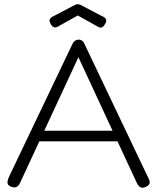

<svg xmlns="http://www.w3.org/2000/svg" viewBox="-20 -874 741 906"><path d="M681 -32Q686 -23 686.5 -15.5Q687 -8 682.5 -2.5Q678 3 668 8Q652 15 642.5 9.5Q633 4 626 -10L350 -604L75 -12Q68 3 58.5 8Q49 13 32 7Q22 3 18 -3.5Q14 -10 16 -20Q18 -30 24 -43L323 -669Q327 -677 334.5 -682Q342 -687 351 -687Q357 -687 362 -685Q367 -683 371 -679Q375 -675 378 -668ZM152 -207 172 -257H530L549 -207ZM347 -854Q351 -854 353.5 -853.5Q356 -853 360 -851L459 -799Q476 -792 480 -783.5Q484 -775 476 -761Q468 -747 460 -744.5Q452 -742 442 -748L347 -801L252 -748Q243 -743 234.5 -745.5Q226 -748 218 -763Q211 -777 215.5 -784.5Q220 -792 235 -799L334 -851Q338 -853 340.5 -853.5Q343 -854 347 -854Z"/></svg>

Font: Fredoka Light
Style: Regular
Weight: 300
Designer: Ben Nathan
Foundry: Milena B. Brandão, Ben Nathan
Version: Version 2.001